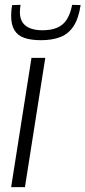

<svg xmlns="http://www.w3.org/2000/svg" viewBox="-20 -773 353 793"><path d="M83 0H26L110 -534H167ZM149 -607Q108 -607 80.5 -616.5Q53 -626 39.5 -648.5Q26 -671 26 -708Q26 -719 27 -730.5Q28 -742 30 -752L65 -753Q64 -745 63 -737.5Q62 -730 62 -721Q63 -694 74.5 -678.5Q86 -663 106.5 -655.5Q127 -648 155 -648Q192 -648 217 -659Q242 -670 256.5 -693.5Q271 -717 278 -753L313 -752Q305 -698 284.5 -666Q264 -634 230.5 -620.5Q197 -607 149 -607Z"/></svg>

Font: Georama ExtraCondensed Thin Light
Style: Italic
Weight: 300
Italic angle: -9°
Version: Version 1.001